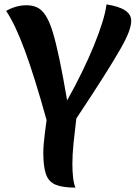

<svg xmlns="http://www.w3.org/2000/svg" viewBox="-20 -827 620 878"><path d="M329 -285Q322 -228 316.5 -174.5Q311 -121 311 -78Q311 -41 314.5 -13Q318 15 325 31Q266 31 234 17.5Q202 4 190 -31Q178 -66 178 -129Q178 -147 180 -170Q182 -193 185.5 -220.5Q189 -248 193 -278Q138 -476 93.5 -596.5Q49 -717 8 -777Q28 -789 52.5 -796Q77 -803 100 -803Q129 -803 150 -793Q171 -783 188.5 -756.5Q206 -730 221 -681Q236 -632 252 -555.5Q268 -479 287 -368Q323 -432 354 -495.5Q385 -559 409 -617.5Q433 -676 448 -724.5Q463 -773 467 -807Q524 -798 552 -779.5Q580 -761 580 -732Q580 -712 569.5 -682.5Q559 -653 531.5 -604.5Q504 -556 455 -478.5Q406 -401 329 -285Z"/></svg>

Font: Merienda
Style: Bold
Weight: 700
Designer: Eduardo Rodriguez Tunni
Foundry: Eduardo Rodriguez Tunni
Version: Version 2.001